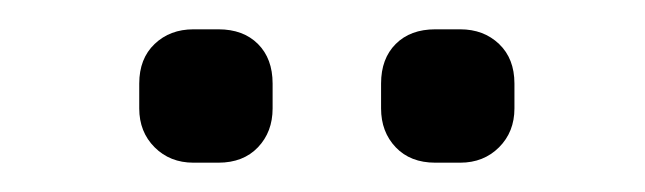

<svg xmlns="http://www.w3.org/2000/svg" viewBox="-20 -924 440 131"><path d="M129 -813H112Q96 -813 85.5 -823.5Q75 -834 75 -850V-867Q75 -884 85.5 -894Q96 -904 112 -904H129Q146 -904 156 -894Q166 -884 166 -867V-850Q166 -834 156 -823.5Q146 -813 129 -813ZM294 -813H277Q260 -813 250 -823.5Q240 -834 240 -850V-867Q240 -884 250 -894Q260 -904 277 -904H294Q310 -904 320.5 -894Q331 -884 331 -867V-850Q331 -834 320.5 -823.5Q310 -813 294 -813Z"/></svg>

Font: Strong
Style: Regular
Weight: 400
Designer: Roman Shchyukin (Gaslight Type Foundry)
Foundry: Cyreal (www.cyreal.org)
Version: Version 1.001